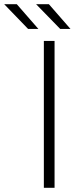

<svg xmlns="http://www.w3.org/2000/svg" viewBox="-87 -895 402 915"><path d="M96 -757C96 -757 47 -757 47 -757C47 -757 -67 -875 -67 -875C-67 -875 -7 -875 -7 -875C-7 -875 96 -757 96 -757ZM249 -757C249 -757 200 -757 200 -757C200 -757 85 -875 85 -875C85 -875 146 -875 146 -875C146 -875 249 -757 249 -757ZM173 0C173 0 122 0 122 0C122 0 122 -700 122 -700C122 -700 173 -700 173 -700C173 -700 173 0 173 0Z"/></svg>

Font: TamingNoise
Style: Regular
Weight: 500
Designer: Julieta Ulanovsky
Foundry: Julieta Ulanovsky
Version: ""